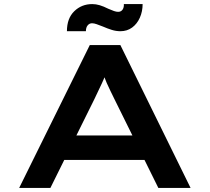

<svg xmlns="http://www.w3.org/2000/svg" viewBox="-20 -921 1028 941"><path d="M74 0 420 -700H570L914 0H756L540 -437Q530 -458 520.5 -477Q511 -496 503 -514.5Q495 -533 488 -552Q481 -571 474 -592H510Q503 -571 495.5 -551Q488 -531 479 -512Q470 -493 461 -474Q452 -455 442 -434L227 0ZM231 -137 283 -257H701L722 -137ZM570 -768Q549 -768 528 -774.5Q507 -781 484 -791Q466 -798 453.5 -802.5Q441 -807 431 -807Q418 -807 409.5 -796.5Q401 -786 401 -768H308Q308 -831 344 -866Q380 -901 432 -901Q450 -901 468.5 -895.5Q487 -890 511 -878Q527 -871 538.5 -867Q550 -863 559 -863Q573 -863 580.5 -873.5Q588 -884 587 -901H679Q679 -865 665.5 -834.5Q652 -804 627.5 -786Q603 -768 570 -768Z"/></svg>

Font: Lexend Zetta SemiBold
Style: Regular
Weight: 600
Designer: Bonnie Shaver-Troup, Thomas Jockin
Foundry: Lexend
Version: Version 1.007